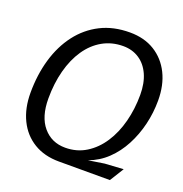

<svg xmlns="http://www.w3.org/2000/svg" viewBox="-130 -825 909 952"><g transform="rotate(20 325.0 -349.0)"><path d="M283 12Q206 12 150 -22Q94 -56 64 -117.5Q34 -179 34 -260Q34 -356 58 -438Q82 -520 128.5 -581Q175 -642 242 -676Q309 -710 396 -710Q472 -710 527 -676Q582 -642 612 -581.5Q642 -521 642 -440Q642 -375 627 -313Q612 -251 583.5 -197Q555 -143 513 -103Q471 -63 416 -43L500 -56L598 -62L552 12ZM288 -63Q349 -63 397.5 -93Q446 -123 480 -175Q514 -227 531.5 -294.5Q549 -362 549 -436Q549 -498 529 -542.5Q509 -587 472.5 -611Q436 -635 388 -635Q328 -635 279.5 -607.5Q231 -580 197 -530Q163 -480 145 -412Q127 -344 127 -264Q127 -168 171.5 -115.5Q216 -63 288 -63Z"/></g></svg>

Font: Azeret Mono Thin Light
Style: Italic
Weight: 300
Italic angle: -12°
Version: Version 1.002